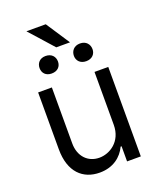

<svg xmlns="http://www.w3.org/2000/svg" viewBox="-163 -996 907 1100"><g transform="rotate(-20 290.5 -445.5)"><path d="M420.5 -223C420.5 -120.7 342.3 -73.9 279.8 -73.9C210.2 -73.9 160.5 -125 160.5 -204.5V-545.5H76.7V-198.9C76.7 -59.7 150.6 7.1 252.8 7.1C335.2 7.1 389.2 -36.9 414.8 -92.3H420.5V0H504.3V-545.5H420.5ZM251.4 -897.7H133.5L262.8 -752.8H346.6ZM340.9 -671.9C340.9 -643.5 360.8 -619.3 397.7 -619.3C434.7 -619.3 454.5 -643.5 454.5 -671.9C454.5 -701.7 434.7 -727.3 397.7 -727.3C360.8 -727.3 340.9 -701.7 340.9 -671.9ZM132.1 -673.3C132.1 -643.5 152 -620.7 187.5 -620.7C224.4 -620.7 244.3 -643.5 244.3 -673.3C244.3 -703.1 224.4 -727.3 187.5 -727.3C150.6 -727.3 132.1 -701.7 132.1 -673.3Z"/></g></svg>

Font: Karasuma Gothic
Style: Regular
Weight: 400
Designer: Rasmus Andersson, Ryoko Nishizuka
Foundry: Genbu
Version: Version 1.00